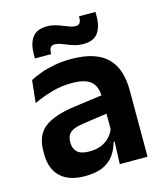

<svg xmlns="http://www.w3.org/2000/svg" viewBox="-104 -755 725 845"><g transform="rotate(-15 258.0 -332.0)"><path d="M466.5 0H340L344.5 -120L341 -131V-284.5L340.5 -306.5Q340.5 -354.5 314.2 -377Q288 -399.5 228.5 -399.5Q178 -399.5 133.8 -386.2Q89.5 -373 52 -355.5L63 -457.5Q85 -469 113.2 -479.2Q141.5 -489.5 176.5 -496Q211.5 -502.5 252 -502.5Q312 -502.5 353.5 -488.2Q395 -474 419.8 -447.5Q444.5 -421 455.5 -384.2Q466.5 -347.5 466.5 -303ZM179.5 11.5Q106.5 11.5 68.2 -25Q30 -61.5 30 -129V-143Q30 -214.5 74 -248.8Q118 -283 213.5 -296L352.5 -315L360 -232.5L232 -214Q190 -208.5 172.2 -194Q154.5 -179.5 154.5 -151.5V-146.5Q154.5 -119 171.8 -103.8Q189 -88.5 226 -88.5Q259 -88.5 282.5 -99Q306 -109.5 321.2 -126.8Q336.5 -144 343 -165.5L361 -102H339Q331 -70.5 313.2 -44.8Q295.5 -19 263.5 -3.8Q231.5 11.5 179.5 11.5ZM321.5 -552Q303.5 -552 286.8 -556.5Q270 -561 254.5 -567.5Q239 -574 225 -578.8Q211 -583.5 199.5 -583.5Q185.5 -583.5 179.8 -575.2Q174 -567 174 -550.5V-546H99.5V-564Q99.5 -611.5 119.2 -640.2Q139 -669 188 -669Q207 -669 224 -664Q241 -659 256.2 -652.8Q271.5 -646.5 285 -641.8Q298.5 -637 310 -637Q324 -637 329.5 -645.5Q335 -654 335 -670V-675H410V-655.5Q410 -608 390 -580Q370 -552 321.5 -552Z"/></g></svg>

Font: Anek Malayalam SemiBold
Style: Regular
Weight: 600
Version: Version 1.003